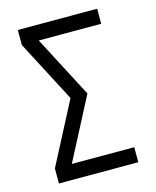

<svg xmlns="http://www.w3.org/2000/svg" viewBox="-111 -812 722 888"><g transform="rotate(-15 250.0 -367.5)"><path d="M60 0H440V-72H141L295 -368L141 -663H440V-735H60V-663L214 -368L60 -72Z"/></g></svg>

Font: Iosevka SS09
Style: Regular
Weight: 400
Monospace: yes
Designer: Belleve Invis
Foundry: Belleve Invis
Version: Version 5.2.1; ttfautohint (v1.8.3)